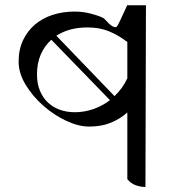

<svg xmlns="http://www.w3.org/2000/svg" viewBox="-20 -735 720 763"><path d="M558 8Q538 8 519 1Q500 -6 486 -23V-288Q458 -263 421 -247.5Q384 -232 334 -232Q292 -232 243 -255Q194 -278 152 -315Q110 -352 82 -398Q54 -444 54 -490Q54 -538 71.5 -575Q89 -612 119 -637.5Q149 -663 189.5 -676Q230 -689 276 -689Q310 -689 340 -681Q389 -668 396 -659Q431 -619 444 -629Q448 -631 486 -715L484 -714H560ZM277 -289Q315 -289 351 -301.5Q387 -314 417 -337L184 -577Q157 -553 142 -518.5Q127 -484 127 -439Q127 -403 138.5 -375Q150 -347 170 -328Q190 -309 217.5 -299Q245 -289 277 -289ZM486 -568Q451 -595 413.5 -610.5Q376 -626 327 -626Q255 -626 204 -593L435 -353Q451 -368 464 -386Q477 -404 486 -424Z"/></svg>

Font: hexbangla15
Style: Regular
Weight: 400
Designer: Jelle Bosma - Monotype Design Team
Foundry: Monotype Imaging Inc.
Version: Version 2.006